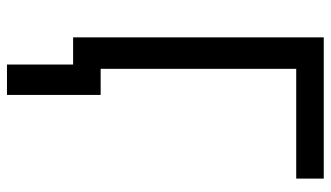

<svg xmlns="http://www.w3.org/2000/svg" viewBox="-214 -522 926 537"><g transform="rotate(90 248.5 -254.0)"><path d="M85 -697H480V-620H173V-73H246V189H161V4H85Z"/></g></svg>

Font: Repo Regular
Style: Regular
Weight: 400
Designer: Stefan Peev
Foundry: Context Ltd
Version: Version 1.502